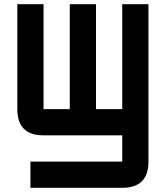

<svg xmlns="http://www.w3.org/2000/svg" viewBox="-20 -895 790 915"><path d="M312.5 -875H437.5V-375H562.5V-875H687.5V-125Q687.5 0 562.5 0H125V-125H562.5V-250H187.5Q62.5 -250 62.5 -375V-875H187.5V-375H312.5Z"/></svg>

Font: Oldtimer
Style: Regular
Weight: 400
Designer: GGBotNet
Foundry: GGBotNet
Version: 1.00